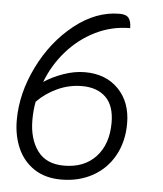

<svg xmlns="http://www.w3.org/2000/svg" viewBox="-52 -750 680 803"><g transform="rotate(5 288.5 -349.0)"><path d="M489 -250Q489 -175 457 -116.5Q425 -58 367 -25.5Q309 7 234 7Q167 7 120.5 -24Q74 -55 51 -107.5Q28 -160 28 -225Q28 -337 83 -449Q138 -561 228.5 -633Q319 -705 418 -705Q446 -705 456.5 -691Q467 -677 467 -649Q390 -649 322 -615.5Q254 -582 203 -524Q152 -466 124 -393Q158 -416 204.5 -432.5Q251 -449 295 -449Q383 -449 436 -394.5Q489 -340 489 -250ZM424 -248Q424 -319 388 -354.5Q352 -390 288 -390Q234 -390 185 -367.5Q136 -345 100 -308Q93 -273 93 -231Q93 -152 129.5 -102Q166 -52 241 -52Q326 -52 375 -105Q424 -158 424 -248Z"/></g></svg>

Font: Krub
Style: Italic
Weight: 400
Italic angle: -8°
Designer: Ekaluck Peanpanawate
Foundry: Cadson Demak Co.,Ltd.
Version: Version 1.000; ttfautohint (v1.6)